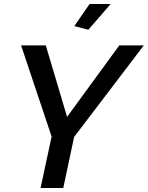

<svg xmlns="http://www.w3.org/2000/svg" viewBox="-20 -936 736 956"><path d="M237 -256 85 -710H208L314 -354L574 -710H696L349 -254L295 0H182ZM420 -788 350 -806 426 -916H531Z"/></svg>

Font: Raleway SemiBold
Style: Italic
Weight: 600
Italic angle: -12°
Designer: Matt McInerney, Pablo Impallari, Rodrigo Fuenzalida
Foundry: Matt McInerney, Pablo Impallari, Rodrigo Fuenzalida
Version: Version 4.026